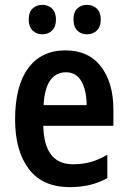

<svg xmlns="http://www.w3.org/2000/svg" viewBox="-20 -759 525 789"><path d="M249 -552Q344 -552 395 -485.5Q446 -419 446 -308V-242H158Q161 -84 280 -84Q319 -84 352 -93Q385 -102 421 -123V-27Q355 10 267 10Q155 10 98.5 -64.5Q42 -139 42 -268Q42 -406 96 -479Q150 -552 249 -552ZM251 -462Q210 -462 186.5 -429Q163 -396 159 -327H336Q336 -386 315 -424Q294 -462 251 -462ZM98 -679Q98 -709 114 -724Q130 -739 154 -739Q178 -739 194 -723.5Q210 -708 210 -679Q210 -649 194 -633.5Q178 -618 154 -618Q130 -618 114 -633.5Q98 -649 98 -679ZM282 -679Q282 -709 297.5 -724Q313 -739 337 -739Q362 -739 378 -723.5Q394 -708 394 -679Q394 -649 378 -633.5Q362 -618 337 -618Q313 -618 297.5 -633.5Q282 -649 282 -679Z"/></svg>

Font: Noto Sans Myanmar UI Condensed SemiBold
Style: Regular
Weight: 600
Width: 3
Designer: Monotype Design Team
Foundry: Monotype Imaging Inc.
Version: Version 2.103; ttfautohint (v1.8.4.7-5d5b)